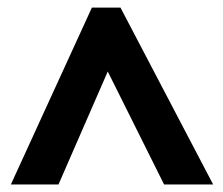

<svg xmlns="http://www.w3.org/2000/svg" viewBox="-20 -738 590 508"><path d="M134.8 -250 265.1 -548.8 414.1 -250H543.9L298.8 -717.8H223.1L8.8 -250Z"/></svg>

Font: Noto Reveo Sans
Style: Regular
Weight: 800
Designer: Monotype Design Team
Foundry: Monotype Imaging Inc.
Version: Version 2.007